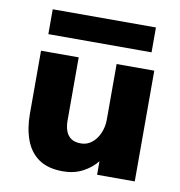

<svg xmlns="http://www.w3.org/2000/svg" viewBox="-73 -676 706 753"><g transform="rotate(10 280.5 -299.5)"><path d="M226 10Q167 10 130.5 -15Q94 -40 77 -85.5Q60 -131 60 -190V-441H210V-190Q210 -165 217 -147Q224 -129 238.5 -119.5Q253 -110 277 -110Q301 -110 320 -125Q339 -140 350 -165.5Q361 -191 361 -220V-441H511V0H361V-54Q339 -26 304.5 -8Q270 10 226 10ZM77 -510V-609H488V-510Z"/></g></svg>

Font: Teachers
Style: Regular
Weight: 400
Designer: Alfredo Marco Pradil, Chank Diesel
Version: Version 1.001